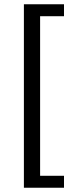

<svg xmlns="http://www.w3.org/2000/svg" viewBox="-20 -728 355 900"><path d="M92 152V-708H280V-652H168V96H280V152Z"/></svg>

Font: Assistant SemiBold
Style: Regular
Weight: 600
Designer: Hebrew By Ben Nathan, Latin by Paul Hunt
Version: Version 3.000